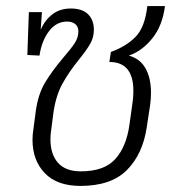

<svg xmlns="http://www.w3.org/2000/svg" viewBox="-20 -603 596 632"><path d="M477 -298Q477 -277 474 -256L463 -184Q450 -96 398 -43.5Q346 9 245 9Q168 9 127.5 -33Q87 -75 87 -143Q87 -160 90 -178L98 -239Q106 -294 128.5 -331.5Q151 -369 189 -414Q215 -444 226.5 -462Q238 -480 238 -500Q238 -515 228 -523.5Q218 -532 201 -532Q165 -532 141 -500Q117 -468 110 -420L70 -422L75 -563H118L114 -505Q127 -536 152 -555.5Q177 -575 213 -575Q251 -575 270 -556Q289 -537 289 -505Q289 -480 277 -459Q265 -438 240 -407Q206 -365 185 -326.5Q164 -288 156 -233L149 -179Q146 -161 146 -145Q146 -95 171 -67Q196 -39 246 -39Q323 -39 359.5 -79.5Q396 -120 406 -192L415 -256Q419 -280 419 -304Q419 -399 340 -399L345 -432Q395 -450 426 -481.5Q457 -513 465 -583H523Q515 -519 481.5 -477Q448 -435 404 -420Q441 -410 459 -378Q477 -346 477 -298Z"/></svg>

Font: FiraGO Light
Style: Italic
Weight: 300
Italic angle: -8°
Designer: bBox Type GmbH
Foundry: bBox Type GmbH
Version: Version 1.001